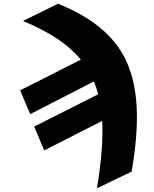

<svg xmlns="http://www.w3.org/2000/svg" viewBox="-20 -797 826 1030"><path d="M103.7 -684.7 291.2 -777Q442.5 -715.9 535.9 -631.9Q629.3 -547.9 670.6 -438.6Q712 -329.2 714.3 -189.3Q716.6 -49.4 686.1 123.6L500 213.1Q536.2 -2.5 528.1 -148.4L217.3 9.9L163.4 -117.9L506.7 -291.2Q496.4 -330.3 483.7 -360.1L142 -184.7L88.1 -312.5L413.7 -476.9Q362.9 -538.7 286.6 -589.3Q210.2 -639.9 103.7 -684.7Z"/></svg>

Font: Karasuma Gothic
Style: Italic
Weight: 900
Italic angle: -9.39999°
Designer: Rasmus Andersson / Ryoko Nishizuka
Foundry: Genbu
Version: Version 1.00